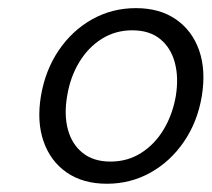

<svg xmlns="http://www.w3.org/2000/svg" viewBox="-20 -758 513 465"><path d="M238.8 -313Q181.2 -313 141.8 -340.1Q102.5 -367.2 85.7 -415Q68.8 -462.9 79.1 -525.4Q89.8 -588.4 122.3 -636.2Q154.8 -684.1 203.1 -711.2Q251.5 -738.3 309.1 -738.3Q366.7 -738.3 406 -711.2Q445.3 -684.1 462.2 -636.2Q479 -588.4 468.8 -525.4Q458.5 -463.4 425.8 -415.3Q393.1 -367.2 344.7 -340.1Q296.4 -313 238.8 -313ZM247.6 -366.7Q289.1 -366.7 322 -387.7Q355 -408.7 376.5 -444.6Q397.9 -480.5 405.8 -525.4Q413.1 -570.8 403.3 -606.7Q393.6 -642.6 367.7 -663.6Q341.8 -684.6 300.3 -684.6Q259.3 -684.6 226.3 -663.8Q193.4 -643.1 171.6 -606.9Q149.9 -570.8 142.6 -525.4Q134.8 -480 144.5 -444.1Q154.3 -408.2 180.4 -387.5Q206.5 -366.7 247.6 -366.7Z"/></svg>

Font: Inter 20pt Light
Style: Italic
Weight: 300
Italic angle: -9.3988°
Version: Version 4.001;git-66647c0bb